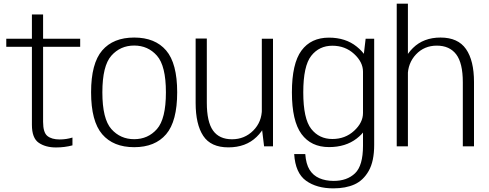

<svg xmlns="http://www.w3.org/2000/svg" viewBox="-20 -805 2688 1056"><path d="M288 6Q335.5 6 378.5 -5.5V-48.5Q344.5 -38 308 -38Q264.5 -38 240.8 -57Q217 -76 217 -135V-547.5H421V-592H217V-725.5H155.5V-592H14.5V-547.5H155.5V-118.5Q155.5 -45.5 193 -19.8Q230.5 6 288 6Z M718 4.5Q833 4.5 893.8 -66.8Q954.5 -138 954.5 -297.5Q954.5 -456.5 893.8 -527.5Q833 -598.5 718 -598.5Q603 -598.5 542 -527.5Q481 -456.5 481 -297.5Q481 -138 542 -66.8Q603 4.5 718 4.5ZM718 -39.5Q642 -39.5 592.5 -95.2Q543 -151 543 -297Q543 -443 592.5 -498.8Q642 -554.5 718 -554.5Q794 -554.5 843.2 -498.8Q892.5 -443 892.5 -297Q892.5 -151 843.2 -95.2Q794 -39.5 718 -39.5Z M1432.5 0H1481.5V-592H1420V-103.5ZM1117.5 -593H1056V-239Q1056 -121 1097.8 -57.8Q1139.5 5.5 1236 5.5Q1332 5.5 1391.2 -52Q1450.5 -109.5 1450.5 -179L1420.5 -206Q1420.5 -134.5 1372.8 -86.8Q1325 -39 1256 -39Q1186 -39 1151.8 -86.8Q1117.5 -134.5 1117.5 -240.5Z M1813.5 231Q1881.5 231 1929.8 209.2Q1978 187.5 2008 134.8Q2038 82 2038 -8V-592H1991L1976.5 -468.5V-3.5Q1976.5 106 1932.8 148Q1889 190 1815 190Q1770.5 190 1736.2 175Q1702 160 1682.5 128.5Q1663 97 1659 42.5H1598Q1604.5 146.5 1663 188.8Q1721.5 231 1813.5 231ZM1789.5 4Q1881 4 1942 -43.2Q2003 -90.5 2003 -141.5L1976.5 -183.5Q1976.5 -130.5 1927.5 -85.5Q1878.5 -40.5 1808 -40.5Q1735.5 -40.5 1691.8 -96Q1648 -151.5 1648 -297Q1648 -442.5 1691.8 -498Q1735.5 -553.5 1808 -553.5Q1878.5 -553.5 1927.5 -508.5Q1976.5 -463.5 1976.5 -410.5L2002.5 -451.5Q2002.5 -500 1941.5 -549Q1880.5 -598 1789 -598Q1690.5 -598 1638 -526.8Q1585.5 -455.5 1585.5 -297Q1585.5 -139.5 1638.2 -67.8Q1691 4 1789.5 4Z M2162 0H2223.5V-785H2162ZM2525.5 0H2587V-354Q2587 -472 2543 -535.2Q2499 -598.5 2403 -598.5Q2309.5 -598.5 2251.2 -541Q2193 -483.5 2193 -414L2222.5 -386Q2222.5 -457.5 2268 -505.8Q2313.5 -554 2382.5 -554Q2452.5 -554 2489 -506.2Q2525.5 -458.5 2525.5 -352.5Z"/></svg>

Font: Anybody UltraCondensed Thin Light
Style: Regular
Weight: 300
Version: Version 1.111